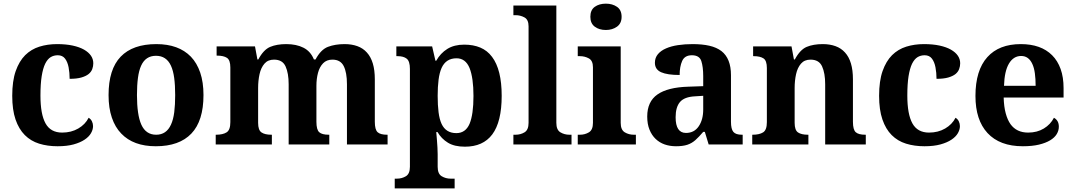

<svg xmlns="http://www.w3.org/2000/svg" viewBox="-20 -790 5878 1050"><path d="M294.9 9.8Q239.7 9.8 194.1 -4.4Q148.4 -18.6 115.7 -51.3Q83 -84 64.9 -136.7Q46.9 -189.5 46.9 -266.1Q46.9 -347.2 65.9 -401.4Q85 -455.6 117.7 -488.3Q150.9 -521 195.6 -534.9Q240.2 -548.8 292 -548.8Q340.3 -548.8 377.4 -540.8Q414.6 -532.7 439.5 -518.6Q490.2 -489.3 490.2 -443.8Q490.2 -427.7 484.6 -412.4Q479 -397 464.8 -385.3Q450.2 -373.5 425 -366.2Q399.9 -358.9 360.8 -358.9Q360.8 -392.1 355.2 -421.6Q349.6 -451.2 335.7 -469.5Q321.8 -487.8 295.9 -487.8Q273.9 -487.8 256.8 -477.3Q239.7 -466.8 227.1 -441.4Q214.8 -416 208 -373.5Q201.2 -331.1 201.2 -267.1Q201.2 -165.5 229 -115.2Q256.8 -64.9 319.8 -64.9Q369.6 -64.9 408 -87.2Q446.3 -109.4 464.8 -146Q477.1 -138.7 482.9 -126.2Q488.8 -113.8 488.8 -100.1Q488.8 -81.1 477.5 -61.5Q466.3 -42 442.9 -26.4Q418.9 -10.3 382.3 -0.2Q345.7 9.8 294.9 9.8Z M1092.8 -270Q1092.8 -128.9 1026.6 -59.6Q960.4 9.8 832 9.8Q709.5 9.8 643.1 -59.6Q609.4 -94.2 591.6 -147Q573.7 -199.7 573.7 -270Q573.7 -411.1 639.9 -480Q706.1 -548.8 835 -548.8Q957 -548.8 1023.9 -480Q1057.1 -445.3 1075 -392.8Q1092.8 -340.3 1092.8 -270ZM729 -270Q729 -216.8 734.9 -176.3Q740.7 -135.7 752.9 -108.4Q777.8 -53.2 834 -53.2Q890.1 -53.2 915 -108.4Q927.7 -135.7 932.9 -176.3Q938 -216.8 938 -270Q938 -323.7 932.6 -364Q927.2 -404.3 914.6 -431.2Q889.6 -484.9 833 -484.9Q776.4 -484.9 752 -431.2Q739.7 -404.3 734.4 -364Q729 -323.7 729 -270Z M1780.8 -53.2V0H1558.6V-329.1Q1558.6 -389.6 1541.7 -426.8Q1524.9 -463.9 1478.5 -463.9Q1445.3 -463.9 1426.3 -441.9Q1407.2 -419.9 1399.4 -384.5Q1391.6 -349.1 1391.6 -309.1V-118.2Q1391.6 -78.1 1410.2 -65.7Q1428.7 -53.2 1463.9 -53.2H1466.8V0H1159.7V-53.2H1161.6Q1198.7 -53.2 1219.2 -66.2Q1239.7 -79.1 1239.7 -122.1V-420.9Q1239.7 -461.4 1221.2 -473.6Q1202.6 -485.8 1167.5 -485.8H1164.6V-536.1H1374.5L1387.7 -464.8H1392.6Q1421.4 -518.6 1457.8 -533.7Q1494.1 -548.8 1545.4 -548.8Q1600.6 -548.8 1639.6 -529.1Q1678.7 -509.3 1696.8 -464.8H1705.6Q1734.4 -519 1773.7 -533.9Q1813 -548.8 1864.7 -548.8Q1903.3 -548.8 1934.3 -537.6Q1965.3 -526.4 1986.3 -502.9Q2007.8 -479.5 2018.8 -443.1Q2029.8 -406.7 2029.8 -356V-124Q2029.8 -80.6 2045.2 -66.9Q2060.5 -53.2 2096.7 -53.2H2099.6V0H1877.4V-329.1Q1877.4 -393.6 1859.6 -428.7Q1841.8 -463.9 1797.9 -463.9Q1766.1 -463.9 1746.8 -443.8Q1727.5 -423.8 1719 -391.4Q1710.4 -358.9 1710.4 -320.8V-124Q1710.4 -80.6 1725.8 -66.9Q1741.2 -53.2 1777.8 -53.2Z M2138.7 240.2V187H2150.4Q2177.7 187 2199.7 173.8Q2221.7 160.6 2221.7 122.1V-413.1Q2221.7 -455.1 2204.3 -469Q2187 -482.9 2154.3 -482.9H2147.5V-536.1H2343.3L2361.3 -458H2365.7Q2388.7 -499 2426.3 -522.5Q2463.9 -545.9 2518.6 -545.9Q2568.4 -545.9 2606.7 -529.8Q2645 -513.7 2670.9 -479Q2723.6 -409.2 2723.6 -266.1Q2723.6 -123.5 2671.9 -54.7Q2621.6 12.2 2522.5 12.2Q2465.3 12.2 2429.7 -9.5Q2394 -31.2 2372.6 -67.9H2365.7Q2366.7 -56.6 2367.7 -45.4Q2368.7 -34.2 2369.6 -22.9Q2371.1 -4.4 2372.3 16.6Q2373.5 37.6 2373.5 53.2V122.1Q2373.5 160.6 2395.5 173.8Q2417.5 187 2444.3 187H2466.3V240.2ZM2475.6 -62Q2525.9 -62 2547.9 -112.8Q2569.3 -164.1 2569.3 -265.1Q2569.3 -363.8 2547.9 -418Q2525.9 -471.2 2476.6 -471.2Q2418.9 -471.2 2395 -418.5Q2383.3 -392.1 2378.4 -353.8Q2373.5 -315.4 2373.5 -266.1Q2373.5 -214.4 2378.4 -176Q2383.3 -137.7 2395 -112.3Q2418.5 -62 2475.6 -62Z M2787.6 0V-53.2H2799.3Q2826.7 -53.2 2848.6 -66.4Q2870.6 -79.6 2870.6 -118.2V-646Q2870.6 -682.6 2848.1 -694.8Q2825.7 -707 2799.3 -707H2787.6V-759.8H3022.5V-118.2Q3022.5 -79.6 3044.7 -66.4Q3066.9 -53.2 3093.8 -53.2H3105.5V0Z M3208.5 -698.2Q3208.5 -735.4 3232.7 -752.7Q3256.8 -770 3293.5 -770Q3329.1 -770 3354.2 -752.7Q3379.4 -735.4 3379.4 -698.2Q3379.4 -662.1 3354 -644Q3328.6 -626 3293.5 -626Q3256.8 -626 3232.7 -644Q3208.5 -662.1 3208.5 -698.2ZM3139.6 0V-53.2H3151.4Q3178.7 -53.2 3200.7 -66.4Q3222.7 -79.6 3222.7 -118.2V-421.9Q3222.7 -458.5 3200.2 -470.7Q3177.7 -482.9 3151.4 -482.9H3139.6V-536.1H3374.5V-118.2Q3374.5 -79.6 3396.7 -66.4Q3418.9 -53.2 3445.8 -53.2H3457.5V0Z M3763.7 -487.8Q3724.6 -487.8 3710.7 -456.8Q3696.8 -425.8 3696.8 -379.9Q3629.4 -379.9 3595.5 -395Q3561.5 -410.2 3561.5 -446.8Q3561.5 -474.1 3577.9 -493.7Q3594.2 -513.2 3622.6 -525.4Q3650.4 -537.6 3687.7 -543.2Q3725.1 -548.8 3767.6 -548.8Q3820.3 -548.8 3859.6 -539.8Q3898.9 -530.8 3925.3 -510.7Q3977.5 -470.2 3977.5 -378.9V-124Q3977.5 -84.5 3990.5 -68.8Q4003.4 -53.2 4037.6 -53.2H4041.5V0H3855.5L3834.5 -68.8H3825.7Q3802.7 -41.5 3783 -23.9Q3763.2 -6.3 3738.8 1.7Q3714.4 9.8 3676.8 9.8Q3643.6 9.8 3615.2 0Q3586.9 -9.8 3565.4 -30.3Q3544.4 -50.3 3532 -80.8Q3519.5 -111.3 3519.5 -152.8Q3519.5 -234.4 3575.4 -273.4Q3631.3 -312.5 3743.7 -315.9L3825.7 -318.8V-374Q3825.7 -423.8 3815.4 -455.8Q3805.2 -487.8 3763.7 -487.8ZM3674.8 -148.9Q3674.8 -63 3731.4 -63Q3776.4 -63 3801 -99.1Q3825.7 -135.3 3825.7 -190.9V-266.1L3780.8 -263.2Q3722.7 -260.3 3698.7 -232.2Q3674.8 -204.1 3674.8 -148.9Z M4714.8 -53.2V0H4492.7V-329.1Q4492.7 -389.6 4475.8 -426.8Q4459 -463.9 4412.6 -463.9Q4379.4 -463.9 4360.4 -441.9Q4341.3 -419.9 4333.5 -384.5Q4325.7 -349.1 4325.7 -309.1V-118.2Q4325.7 -78.1 4344.2 -65.7Q4362.8 -53.2 4397.9 -53.2H4400.9V0H4093.8V-53.2H4095.7Q4132.8 -53.2 4153.3 -66.2Q4173.8 -79.1 4173.8 -122.1V-418Q4173.8 -458.5 4155.3 -470.7Q4136.7 -482.9 4101.6 -482.9H4098.6V-536.1H4308.6L4321.8 -464.8H4326.7Q4355.5 -518.6 4391.8 -533.7Q4428.2 -548.8 4479.5 -548.8Q4518.1 -548.8 4549.1 -537.6Q4580.1 -526.4 4601.1 -502.9Q4622.6 -479.5 4633.5 -443.1Q4644.5 -406.7 4644.5 -356V-124Q4644.5 -80.6 4659.9 -66.9Q4675.3 -53.2 4711.9 -53.2Z M5035.6 9.8Q4980.5 9.8 4934.8 -4.4Q4889.2 -18.6 4856.4 -51.3Q4823.7 -84 4805.7 -136.7Q4787.6 -189.5 4787.6 -266.1Q4787.6 -347.2 4806.6 -401.4Q4825.7 -455.6 4858.4 -488.3Q4891.6 -521 4936.3 -534.9Q4981 -548.8 5032.7 -548.8Q5081.1 -548.8 5118.2 -540.8Q5155.3 -532.7 5180.2 -518.6Q5231 -489.3 5231 -443.8Q5231 -427.7 5225.3 -412.4Q5219.7 -397 5205.6 -385.3Q5190.9 -373.5 5165.8 -366.2Q5140.6 -358.9 5101.6 -358.9Q5101.6 -392.1 5095.9 -421.6Q5090.3 -451.2 5076.4 -469.5Q5062.5 -487.8 5036.6 -487.8Q5014.6 -487.8 4997.6 -477.3Q4980.5 -466.8 4967.8 -441.4Q4955.6 -416 4948.7 -373.5Q4941.9 -331.1 4941.9 -267.1Q4941.9 -165.5 4969.7 -115.2Q4997.6 -64.9 5060.5 -64.9Q5110.4 -64.9 5148.7 -87.2Q5187 -109.4 5205.6 -146Q5217.8 -138.7 5223.6 -126.2Q5229.5 -113.8 5229.5 -100.1Q5229.5 -81.1 5218.3 -61.5Q5207 -42 5183.6 -26.4Q5159.7 -10.3 5123 -0.2Q5086.4 9.8 5035.6 9.8Z M5573.7 9.8Q5447.3 9.8 5380.4 -62.5Q5314.5 -133.8 5314.5 -265.1Q5314.5 -405.3 5379.4 -477.5Q5443.4 -548.8 5562.5 -548.8Q5672.9 -548.8 5733.9 -487.8Q5764.2 -457.5 5780.3 -412.6Q5796.4 -367.7 5796.4 -308.1V-256.8H5468.8Q5470.2 -206.5 5480 -170.4Q5489.7 -134.3 5506.3 -110.8Q5539.6 -64.9 5602.5 -64.9Q5651.9 -64.9 5688.5 -87.2Q5725.1 -109.4 5743.7 -146Q5770.5 -131.3 5770.5 -97.2Q5770.5 -75.7 5758.8 -56.4Q5747.1 -37.1 5722.7 -22.5Q5698.2 -7.8 5661.4 1Q5624.5 9.8 5573.7 9.8ZM5564.5 -483.9Q5522.5 -483.9 5497.8 -442.4Q5473.1 -400.9 5470.7 -320.8H5643.6Q5643.6 -358.9 5639.4 -389.2Q5635.3 -419.4 5625.5 -440.4Q5605.5 -483.9 5564.5 -483.9Z"/></svg>

Font: Koh Santepheap
Style: Bold
Weight: 700
Designer: Danh Hong
Version: Version 2.002; ttfautohint (v1.8.3)